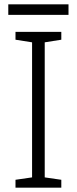

<svg xmlns="http://www.w3.org/2000/svg" viewBox="-20 -860 351 880"><path d="M261 0H51V-36L127 -47V-666L51 -678V-714H261V-678L185 -666V-47L261 -36ZM294 -840V-792H18V-840Z"/></svg>

Font: Noto Sans Arabic Light
Style: Regular
Weight: 300
Designer: Monotype Design Team, Nadine Chahine, Nizar Qandah and Khaled Hosny
Foundry: Monotype Imaging Inc.
Version: Version 2.012; ttfautohint (v1.8.4.7-5d5b)